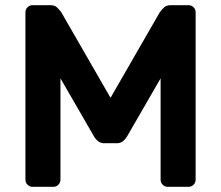

<svg xmlns="http://www.w3.org/2000/svg" viewBox="-20 -720 852 740"><path d="M78 0ZM596 -673Q605 -685 613.5 -692.5Q622 -700 639 -700H707Q718 -700 726 -692Q734 -684 734 -673V-27Q734 -16 726 -8Q718 0 707 0H626Q615 0 607 -8Q599 -16 599 -27V-418L469 -193Q453 -168 432 -168H380Q359 -168 343 -193L213 -418V-27Q213 -16 205 -8Q197 0 186 0H105Q94 0 86 -8Q78 -16 78 -27V-673Q78 -684 86 -692Q94 -700 105 -700H173Q190 -700 198.5 -692.5Q207 -685 216 -673L406 -343Z"/></svg>

Font: Hezaedrus Medium
Style: Regular
Weight: 500
Designer: Hubert & Fischer
Foundry: Hubert & Fischer
Version: Version 1.10;September 3, 2019;FontCreator 11.5.0.2425 64-bi